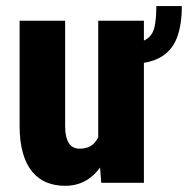

<svg xmlns="http://www.w3.org/2000/svg" viewBox="-20 -596 613 626"><path d="M489.7 -576.2H572.8Q572.8 -513.7 556.4 -471.7Q540 -429.7 501.7 -408.4Q463.4 -387.2 397 -387.2L397.9 -455.6Q439 -455.6 458.5 -468.8Q478 -481.9 483.9 -508.5Q489.7 -535.2 489.7 -576.2ZM300.3 -127.4V-528.3H449.2V0H310.1ZM315.9 -235.8 354.5 -236.8Q354.5 -183.6 344 -138.4Q333.5 -93.3 313 -60.1Q292.5 -26.9 262.2 -8.5Q231.9 9.8 191.9 9.8Q159.2 9.8 132.1 -1.2Q105 -12.2 85.2 -35.9Q65.4 -59.6 54.7 -96.9Q43.9 -134.3 43.9 -186.5V-528.3H192.4V-185.5Q192.4 -166 195.6 -152.1Q198.7 -138.2 204.8 -128.9Q210.9 -119.6 219.7 -115.5Q228.5 -111.3 239.7 -111.3Q269 -111.3 285.6 -127.7Q302.2 -144 309.1 -172.1Q315.9 -200.2 315.9 -235.8Z"/></svg>

Font: Roboto Condensed ExtraBold
Style: Regular
Weight: 800
Designer: Christian Robertson
Foundry: Google
Version: Version 3.008; 2023